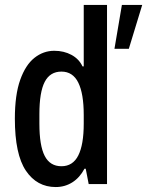

<svg xmlns="http://www.w3.org/2000/svg" viewBox="-20 -743 594 775"><path d="M205 12Q129 12 84.5 -54Q40 -120 40 -264Q40 -360 61.5 -420.5Q83 -481 119 -509.5Q155 -538 199 -538Q238 -538 268.5 -521.5Q299 -505 313 -475H318V-723H412V0H338L326 -62H321Q302 -26 272 -7Q242 12 205 12ZM228 -72Q274 -72 296 -115.5Q318 -159 318 -244V-279Q318 -365 296 -409.5Q274 -454 228 -454Q182 -454 160.5 -412.5Q139 -371 139 -282V-244Q139 -155 160.5 -113.5Q182 -72 228 -72ZM442 -546 472 -723H554L500 -546Z"/></svg>

Font: Archivo Narrow Medium
Style: Regular
Weight: 500
Designer: Hector Gatti
Foundry: Omnibus-Type
Version: Version 3.002